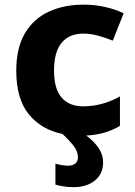

<svg xmlns="http://www.w3.org/2000/svg" viewBox="-20 -564 572 812"><path d="M309.6 100.6Q309.6 77.6 293.2 55.4Q276.9 33.2 244.1 2.4Q154.8 -15.6 101.8 -80.8Q48.8 -146 48.8 -264.6Q48.8 -362.3 85.9 -424.1Q123 -485.8 187.3 -515.1Q251.5 -544.4 332.5 -544.4Q381.3 -544.4 425 -534.4Q468.8 -524.4 502.9 -507.8L457 -392.1Q425.8 -404.8 394.3 -413.3Q362.8 -421.9 332 -421.9Q272.9 -421.9 240.7 -383.1Q208.5 -344.2 208.5 -265.6Q208.5 -187.5 241 -150.9Q273.4 -114.3 330.6 -114.3Q374 -114.3 413.6 -125.5Q453.1 -136.7 487.3 -156.2V-31.7Q459 -14.6 424.3 -3.9Q389.6 6.8 344.7 9.3Q378.4 34.2 397.2 62.3Q416 90.3 416 123Q416 171.4 381.3 199.5Q346.7 227.5 291 227.5Q268.1 227.5 249 224.4Q230 221.2 214.4 216.8V127.9Q224.1 131.3 239.7 134Q255.4 136.7 268.6 136.7Q286.1 136.7 297.9 128.2Q309.6 119.6 309.6 100.6Z"/></svg>

Font: Lunasima
Style: Bold
Weight: 700
Designer: The DocRepair Project, Monotype Design Team
Foundry: Google
Version: Version 2.009